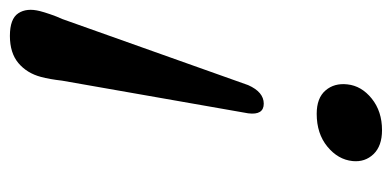

<svg xmlns="http://www.w3.org/2000/svg" viewBox="-222 -563 792 388"><g transform="rotate(-90 174.0 -369.0)"><path d="M295.5 -745Q330 -745 341.2 -728Q352.5 -711 345.5 -684Q343.5 -676 339.2 -663.5Q335 -651 329.5 -639L196 -263.5Q182 -232 158.5 -232Q135 -232 139 -263.5L205 -639.5Q208 -665.5 212.5 -682Q220 -710.5 240.5 -727.8Q261 -745 295.5 -745ZM105 7Q73 7 56.5 -10.2Q40 -27.5 42.5 -52.5Q45.5 -82 71.8 -103.5Q98 -125 138 -125Q170 -125 185.2 -107.2Q200.5 -89.5 197.5 -63Q194.5 -34.5 168.8 -13.8Q143 7 105 7Z"/></g></svg>

Font: Fraunces 9pt S050
Style: Italic
Weight: 400
Italic angle: -16°
Version: Version 1.000; ttfautohint (v1.8.3)